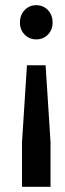

<svg xmlns="http://www.w3.org/2000/svg" viewBox="-20 -560 250 741"><path d="M57 -473Q57 -502 75 -521Q93 -540 120 -540Q147 -540 165 -521Q183 -502 183 -473Q183 -445 165 -426.5Q147 -408 120 -408Q93 -408 75 -426.5Q57 -445 57 -473ZM175 161H65V-12L84 -308H156L175 -12Z"/></svg>

Font: Montserrat-Arabic
Style: Regular
Weight: 400
Designer: Mohamed Gaber
Foundry: Kief Type Foundry
Version: Version 5.008;PS 005.008;hotconv 1.0.88;makeotf.lib2.5.64775